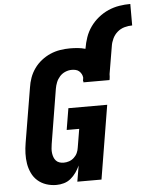

<svg xmlns="http://www.w3.org/2000/svg" viewBox="-63 -1011 831 1069"><g transform="rotate(-5 353.0 -476.0)"><path d="M209 8Q179 8 152 -1Q125 -10 104.5 -28Q84 -46 72 -71.5Q60 -97 55.5 -124.5Q51 -152 52 -181.5Q53 -211 58 -240L109 -545Q113 -573 122.5 -599.5Q132 -626 149 -650Q166 -674 189.5 -692.5Q213 -711 239.5 -722.5Q266 -734 294 -738.5Q322 -743 349 -743Q371 -743 393 -741Q415 -739 435 -733L436 -735Q441 -766 451.5 -796.5Q462 -827 481 -854Q500 -881 526.5 -902.5Q553 -924 583 -937Q613 -950 644 -955Q675 -960 706 -960V-840Q685 -840 663 -834Q641 -828 623.5 -813Q606 -798 596 -777Q586 -756 583 -735L557 -581Q557 -574 556.5 -567Q556 -560 555 -554Q554 -552 554 -550.5Q554 -549 554 -548H408Q408 -548 408 -548.5Q408 -549 408 -550Q408 -551 408.5 -552Q409 -553 409 -554H406L409 -574Q408 -585 403 -594.5Q398 -604 390 -611Q382 -618 371 -620.5Q360 -623 349 -623Q331 -623 313 -615.5Q295 -608 282 -593.5Q269 -579 262 -561.5Q255 -544 252 -526L202 -221Q200 -208 199 -195.5Q198 -183 199.5 -171Q201 -159 205 -148Q209 -137 216.5 -128.5Q224 -120 235.5 -116Q247 -112 259 -112Q275 -112 290 -117Q305 -122 317.5 -133.5Q330 -145 336.5 -159.5Q343 -174 345 -190L362 -292H292L312 -412H529L461 0H326L341 -89Q332 -69 319 -50.5Q306 -32 289 -18Q272 -4 251 2Q230 8 209 8Z"/></g></svg>

Font: Iosevka Slab HvExObl
Style: Regular
Weight: 900
Width: 7
Italic angle: -9°
Monospace: yes
Designer: Belleve Invis
Foundry: Belleve Invis
Version: Version 11.1.1; ttfautohint (v1.8.3)